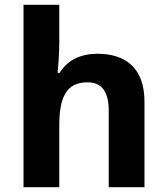

<svg xmlns="http://www.w3.org/2000/svg" viewBox="-20 -780 697 800"><path d="M227 -605V-760H78V0H227V-257C227 -373 255 -437 345 -437C405 -437 433 -397 433 -319V0H582V-356C582 -496 504 -556 386 -556C319 -556 263 -532 228 -476H220C222 -496 227 -551 227 -605Z"/></svg>

Font: Noto Kufi Arabic
Style: Bold
Weight: 700
Designer: Monotype Design Team, David Williams, Khaled Hosny
Foundry: Google LLC
Version: Version 2.109